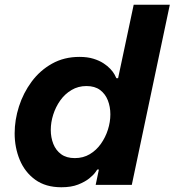

<svg xmlns="http://www.w3.org/2000/svg" viewBox="-20 -780 736 810"><path d="M238.8 10Q172.6 10 128.7 -21.8Q84.8 -53.6 63.3 -105.6Q41.8 -157.6 41.8 -217.4Q41.8 -274 60 -330.9Q78.2 -387.8 113.3 -435.3Q148.4 -482.8 199.4 -511.4Q250.4 -540 315 -540Q348.8 -540 373.8 -532.3Q398.8 -524.6 416.3 -513.2Q433.8 -501.8 445.4 -489.4Q457 -477 463 -466.1Q469 -455.2 471 -450H478.2L544 -760H696.4L536 0H383.6L397.2 -64.8H390.4Q390.4 -64.8 382.4 -53.3Q374.4 -41.8 356.6 -27.4Q338.8 -13 309.8 -1.5Q280.8 10 238.8 10ZM295.6 -113Q331 -113 358.7 -129.5Q386.4 -146 405.7 -173.3Q425 -200.6 435.3 -233.1Q445.6 -265.6 445.6 -297.6Q445.6 -329.6 434.9 -356.8Q424.2 -384 402 -400.5Q379.8 -417 344.6 -417Q309.8 -417 281.6 -400.2Q253.4 -383.4 234.1 -356.1Q214.8 -328.8 204.5 -296.3Q194.2 -263.8 194.2 -231.8Q194.2 -200.2 204.9 -173Q215.6 -145.8 238 -129.4Q260.4 -113 295.6 -113Z"/></svg>

Font: Be Vietnam Pro Variable Thin
Style: Italic
Weight: 100
Italic angle: -12°
Designer: Lam Bao, Tony Le, Vietanh Nguyen
Foundry: Yellow Type Foundry
Version: Version 1.002